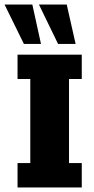

<svg xmlns="http://www.w3.org/2000/svg" viewBox="-45 -823 411 843"><path d="M32 0V-107H88V-476H32V-583H314V-476H258V-107H314V0ZM210 -630 126 -803H248L287 -630ZM60 -630 -25 -803H97L135 -630Z"/></svg>

Font: Rokkitt SemiBold ExtraBold
Style: Regular
Weight: 800
Version: Version 3.103